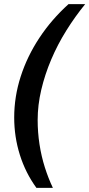

<svg xmlns="http://www.w3.org/2000/svg" viewBox="-20 -756 434 933"><path d="M157 157Q104 84 76.5 -3.5Q49 -91 49 -185Q49 -286 80.5 -384Q112 -482 171 -571.5Q230 -661 313 -736H394Q345 -676 302.5 -608Q260 -540 229 -467Q198 -394 180.5 -319.5Q163 -245 163 -173Q163 -113 172 -54.5Q181 4 198 57.5Q215 111 237 157Z"/></svg>

Font: Archivo SemiExpanded SemiBold
Style: Italic
Weight: 600
Width: 6
Italic angle: -10°
Designer: Hector Gatti
Foundry: Omnibus-Type
Version: Version 2.001